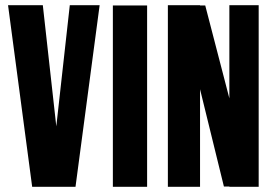

<svg xmlns="http://www.w3.org/2000/svg" viewBox="-20 -720 1058 740"><path d="M249 -700H364L271 0H104L11 -700H145L197 -233Z M547 0H415V-699H547Z M864 -700H977V0H864V-1H843L751 -376V0H627V-700H751V-699H771L864 -341Z"/></svg>

Font: Bayformers-TFTCGName
Style: Regular
Weight: 400
Designer: billmoo
Foundry: Bayformers
Version: Version 1.021;Fontself Maker 3.5.4